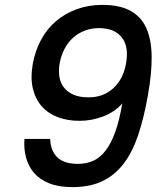

<svg xmlns="http://www.w3.org/2000/svg" viewBox="-20 -766 675 785"><path d="M185 -198Q187 -149 214.5 -122.5Q242 -96 299 -96Q333 -96 361 -108.5Q389 -121 411.5 -150Q434 -179 451 -226Q468 -273 480 -343Q449 -308 402 -290Q355 -272 305 -272Q257 -272 217.5 -286.5Q178 -301 151.5 -330.5Q125 -360 114.5 -403.5Q104 -447 114 -505Q124 -559 148 -603.5Q172 -648 209 -679.5Q246 -711 294 -728.5Q342 -746 399 -746Q469 -746 513 -722Q557 -698 578 -651.5Q599 -605 600 -536.5Q601 -468 585 -378Q569 -286 545.5 -215.5Q522 -145 486 -97.5Q450 -50 399 -25.5Q348 -1 276 -1Q219 -1 180 -17Q141 -33 118 -60.5Q95 -88 86 -123.5Q77 -159 80 -198ZM342 -368Q403 -368 443.5 -405.5Q484 -443 495 -505Q508 -575 478 -613Q448 -651 385 -651Q353 -651 326 -640.5Q299 -630 278 -611Q257 -592 243.5 -565.5Q230 -539 224 -508Q219 -480 222.5 -454.5Q226 -429 240 -410Q254 -391 279 -379.5Q304 -368 342 -368Z"/></svg>

Font: SVN-Poppins Medium
Style: Italic
Weight: 500
Italic angle: -10°
Designer: Ninad Kale (Devanagari), Jonny Pinhorn (Latin)
Foundry: Indian Type Foundry
Version: Version 3.002 2017; ttfautohint (v1.8.3)